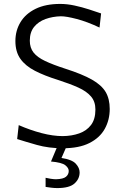

<svg xmlns="http://www.w3.org/2000/svg" viewBox="-20 -746 622 979"><path d="M300.5 10Q228 10 168 -7Q108 -24 67.5 -37L75.5 -108Q134 -82.5 192.2 -67.2Q250.5 -52 300 -52Q346 -52.5 383.8 -65.8Q421.5 -79 444 -108.5Q466.5 -138 466.5 -187.5Q466.5 -228 444 -254.2Q421.5 -280.5 378.8 -299.8Q336 -319 275.5 -338.5Q206.5 -360 158 -385Q109.5 -410 84 -446Q58.5 -482 58.5 -536.5Q58.5 -590 84.5 -633Q110.5 -676 161.5 -701Q212.5 -726 287 -726Q322 -726 360.2 -717.8Q398.5 -709.5 434 -698Q469.5 -686.5 495.5 -677.5L487.5 -605.5Q424 -635.5 371.2 -649.2Q318.5 -663 290.5 -663Q248.5 -662 212.2 -649Q176 -636 154 -609Q132 -582 132 -538.5Q132 -502.5 151 -478.2Q170 -454 210 -435Q250 -416 313.5 -395.5Q399.5 -368 448.8 -340Q498 -312 518.8 -276.8Q539.5 -241.5 539.5 -190.5Q539.5 -134.5 514.2 -89Q489 -43.5 436.2 -16.8Q383.5 10 300.5 10ZM272 213Q258 213 240.8 211Q223.5 209 212.5 207V160.5Q222 163 238.2 165.5Q254.5 168 265.5 168Q302.5 167 316.5 155.2Q330.5 143.5 330.5 125.5Q330.5 110.5 313 96.5Q295.5 82.5 240 77.5L279.5 -16.5H319.5V0L293.5 59.5Q347 67.5 366.5 88.8Q386 110 386 133Q386 166 360 189.5Q334 213 272 213Z"/></svg>

Font: Commissioner Flair Light
Style: Regular
Weight: 300
Designer: Kostas Bartsokas
Foundry: Kostas Bartsokas
Version: Version 1.000; ttfautohint (v1.8.3)